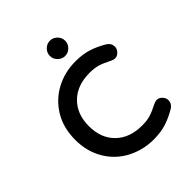

<svg xmlns="http://www.w3.org/2000/svg" viewBox="-190 -776 901 901"><g transform="rotate(-45 260.5 -325.5)"><path d="M240.2 -611.3Q240.2 -631.8 255.4 -647Q270.5 -662.1 291 -662.1Q311.5 -662.1 326.7 -647Q341.8 -631.8 341.8 -611.3Q341.8 -590.8 326.7 -575.7Q311.5 -560.5 291 -560.5Q270.5 -560.5 255.4 -575.7Q240.2 -590.8 240.2 -611.3ZM177.7 -20.5Q116.2 -52.7 81.1 -112.3Q45.9 -171.9 45.9 -249Q45.9 -328.1 82 -387.7Q117.2 -445.3 176.3 -477.1Q235.4 -508.8 307.6 -508.8Q356.4 -508.8 393.6 -496.6Q430.7 -484.4 467.8 -461.9Q487.3 -448.2 487.3 -426.8Q487.3 -412.1 475.6 -399.4Q463.9 -386.7 449.2 -386.7Q439.5 -386.7 427.7 -392.6Q393.6 -410.2 371.1 -417Q348.6 -423.8 315.4 -423.8Q233.4 -423.8 185.1 -376.5Q136.7 -329.1 136.7 -249Q136.7 -168.9 185.1 -121.6Q233.4 -74.2 315.4 -74.2Q348.6 -74.2 371.1 -81.1Q393.6 -87.9 427.7 -105.5Q439.5 -111.3 449.2 -111.3Q463.9 -111.3 475.6 -98.6Q487.3 -85.9 487.3 -71.3Q487.3 -49.8 467.8 -36.1Q430.7 -13.7 393.6 -1.5Q356.4 10.7 307.6 10.7Q238.3 10.7 177.7 -20.5Z"/></g></svg>

Font: KTXP_ComRound
Style: Medium
Weight: 500
Version: Version 1.01;May 16, 2022;FontCreator 13.0.0.2683 64-bit